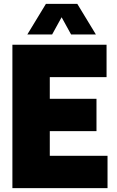

<svg xmlns="http://www.w3.org/2000/svg" viewBox="-20 -971 604 991"><path d="M44 0V-740H530V-573H237V-461H478V-294H237V-167H535V0ZM121 -793 217 -951H379L475 -793H347L298 -882L249 -793Z"/></svg>

Font: Encode Sans Cnd Black
Style: Regular
Weight: 900
Width: 3
Designer: Multiple Designers
Foundry: Impallari Type
Version: Version 3.002; ttfautohint (v1.8.3) -l 8 -r 50 -G 200 -x 14 